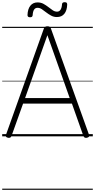

<svg xmlns="http://www.w3.org/2000/svg" viewBox="-20 -1240 864 1746"><path d="M54 13Q39 10 34.5 3Q30 -4 35 -16L378 -978Q382 -991 389.5 -996Q397 -1001 412 -1001Q426 -1001 433 -996Q440 -991 444 -978L789 -16Q794 -4 789 3Q784 10 769 13Q755 15 748.5 10.5Q742 6 736 -10L634 -298H190L87 -10Q82 5 75 10Q68 15 54 13ZM208 -348H614L411 -920ZM253 -1083Q230 -1083 230 -1103Q232 -1158 256 -1188Q280 -1218 321 -1218Q352 -1218 375.5 -1205Q399 -1192 419.5 -1176Q440 -1160 459 -1147Q478 -1134 499 -1134Q519 -1134 530.5 -1151.5Q542 -1169 544 -1201Q545 -1220 568 -1220Q581 -1220 586 -1215Q591 -1210 591 -1198Q589 -1144 565 -1114.5Q541 -1085 497 -1085Q469 -1085 445 -1098Q421 -1111 400.5 -1127Q380 -1143 361 -1156Q342 -1169 321 -1169Q301 -1169 290 -1152.5Q279 -1136 277 -1102Q276 -1092 270.5 -1087.5Q265 -1083 253 -1083ZM0 476H824V486H0ZM0 -20H824V0H0ZM0 -505H824V-500H0ZM0 -996H824V-986H0Z"/></svg>

Font: Playwrite PL Guides
Style: Regular
Weight: 400
Designer: Veronika Burian, José Scaglione
Foundry: TypeTogether
Version: Version 1.003